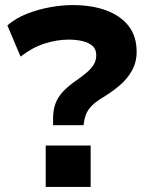

<svg xmlns="http://www.w3.org/2000/svg" viewBox="-20 -736 574 756"><path d="M189 -243V-269Q189 -302 198 -327Q207 -352 226.5 -373.5Q246 -395 276 -416Q299 -432 318 -447.5Q337 -463 348 -480Q359 -497 359 -518Q359 -542 344.5 -555Q330 -568 305.5 -574Q281 -580 251 -580Q204 -580 155.5 -564.5Q107 -549 61 -513L9 -636Q43 -665 86.5 -682Q130 -699 177 -707.5Q224 -716 266 -716Q342 -716 398.5 -695Q455 -674 486.5 -633.5Q518 -593 518 -532Q518 -491 499.5 -458Q481 -425 451.5 -400Q422 -375 391 -356Q362 -339 345.5 -323.5Q329 -308 321.5 -292Q314 -276 311 -257L309 -243ZM160 0V-163H337V0Z"/></svg>

Font: Nunito Sans 7pt ExtraBold
Style: Regular
Weight: 800
Designer: Vernon Adams
Foundry: Vernon Adams
Version: Version 3.101;gftools[0.9.27]